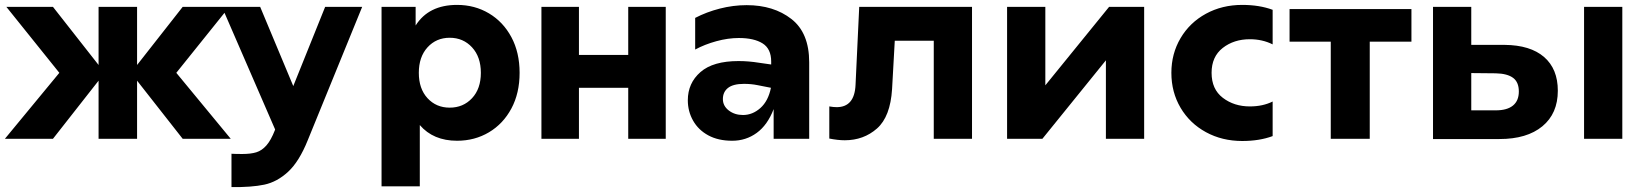

<svg xmlns="http://www.w3.org/2000/svg" viewBox="-25 -566 6708 783"><path d="M-5 0 217 -269 1 -538H191L377 -301V-538H534V-301L720 -538H910L694 -269L916 0H720L534 -237V0H377V-237L191 0Z M963 62Q998 62 1020.5 55Q1043 48 1061.5 27Q1080 6 1096 -35L1097 -38L880 -538H1036L1171 -215L1301 -538H1452L1230 6Q1195 93 1150 134.5Q1105 176 1053 187Q1001 198 919 197V61Q935 62 963 62Z M2094 -269Q2094 -186 2060.5 -123.5Q2027 -61 1969 -26.5Q1911 8 1839 8Q1742 8 1687 -56V194H1531V-538H1670V-462Q1723 -546 1839 -546Q1911 -546 1969 -511.5Q2027 -477 2060.5 -414.5Q2094 -352 2094 -269ZM1683 -269Q1683 -204 1718.5 -165.5Q1754 -127 1809 -127Q1864 -127 1900 -165.5Q1936 -204 1936 -269Q1936 -334 1900 -373Q1864 -412 1809 -412Q1754 -412 1718.5 -373Q1683 -334 1683 -269Z M2183 -538H2336V-342H2537V-538H2690V0H2537V-208H2336V0H2183Z M3130 -121Q3105 -56 3061 -24Q3017 8 2961 8Q2904 8 2863.5 -14Q2823 -36 2801.5 -74Q2780 -112 2780 -157Q2780 -227 2831.5 -272Q2883 -317 2987 -317Q3028 -317 3071 -310L3120 -303V-315Q3120 -367 3085 -389Q3050 -411 2988 -411Q2944 -411 2896.5 -398Q2849 -385 2810 -364V-493Q2856 -517 2910.5 -531Q2965 -545 3020 -545Q3130 -545 3202.5 -488.5Q3275 -432 3275 -312V0H3130ZM3005 -97Q3044 -97 3076 -125.5Q3108 -154 3119 -208L3063 -219Q3038 -224 3009 -224Q2965 -224 2944 -207.5Q2923 -191 2923 -162Q2923 -134 2947 -115.5Q2971 -97 3005 -97Z M3783 -400H3624L3613 -203Q3606 -90 3551.5 -42Q3497 6 3420 6Q3392 6 3357 -1V-132Q3374 -129 3387 -129Q3460 -129 3464 -220L3479 -538H3939V0H3783Z M4082 -538H4238V-218L4498 -538H4641V0H4485V-320L4226 0H4082Z M4752 -269Q4752 -347 4789.5 -410.5Q4827 -474 4893 -510Q4959 -546 5041 -546Q5111 -546 5165 -526V-385Q5123 -406 5072 -406Q5007 -406 4961.5 -370.5Q4916 -335 4916 -269Q4916 -202 4962 -167Q5008 -132 5072 -132Q5125 -132 5165 -152V-11Q5111 9 5041 9Q4959 9 4893 -27Q4827 -63 4789.5 -126.5Q4752 -190 4752 -269Z M5402 -396H5234V-529H5731V-396H5561V0H5402Z M5819 -538H5975V-383H6111Q6216 -382 6272 -333.5Q6328 -285 6328 -196Q6328 -103 6265 -51Q6202 1 6090 1H5819ZM6169 -193Q6169 -231 6145.5 -248.5Q6122 -266 6075 -267L5975 -268V-116H6075Q6121 -116 6145 -135.5Q6169 -155 6169 -193ZM6435 -538H6591V0H6435Z"/></svg>

Font: Chess Sans
Style: Bold
Weight: 700
Designer: Wolf Bōese
Foundry: Wolf Bōese
Version: Version 7.223